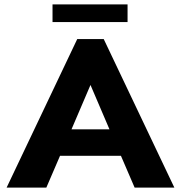

<svg xmlns="http://www.w3.org/2000/svg" viewBox="-20 -850 820 870"><path d="M590 0 528 -144H252L190 0H10L330 -673H450L770 0ZM476 -264 390 -465 304 -264ZM218 -830H558V-750H218Z"/></svg>

Font: Madhuban Bold
Style: Regular
Weight: 700
Designer: jaikishan Patel
Foundry: MagicType
Version: Version 1.000